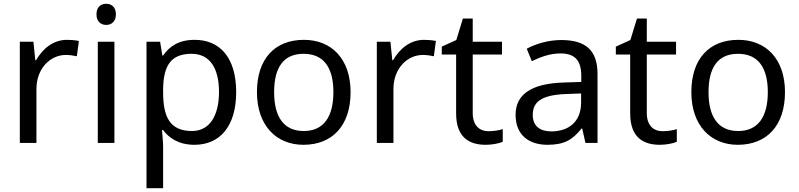

<svg xmlns="http://www.w3.org/2000/svg" viewBox="-20 -757 4232 1017"><path d="M335 -546C260 -546 205 -497 171 -438H167L157 -536H85V0H173V-286C173 -394 246 -466 329 -466C347 -466 370 -463 387 -459L398 -540C380 -544 355 -546 335 -546Z M543 -737C514 -737 491 -720 491 -681C491 -643 514 -625 543 -625C570 -625 594 -643 594 -681C594 -720 570 -737 543 -737ZM586 -536H498V0H586Z M1011 -546C924 -546 876 -509 844 -463H840L828 -536H756V240H844V20C844 -5 840 -45 838 -68H844C875 -26 927 10 1010 10C1143 10 1231 -86 1231 -269C1231 -454 1143 -546 1011 -546ZM995 -472C1094 -472 1140 -392 1140 -270C1140 -150 1094 -63 997 -63C880 -63 844 -137 844 -269V-286C846 -411 886 -472 995 -472Z M1837 -269C1837 -446 1735 -546 1590 -546C1436 -546 1341 -446 1341 -269C1341 -91 1445 10 1587 10C1740 10 1837 -91 1837 -269ZM1432 -269C1432 -396 1479 -472 1588 -472C1697 -472 1746 -396 1746 -269C1746 -142 1697 -63 1589 -63C1480 -63 1432 -142 1432 -269Z M2226 -546C2151 -546 2096 -497 2062 -438H2058L2048 -536H1976V0H2064V-286C2064 -394 2137 -466 2220 -466C2238 -466 2261 -463 2278 -459L2289 -540C2271 -544 2246 -546 2226 -546Z M2568 -62C2519 -62 2484 -93 2484 -158V-468H2639V-536H2484V-659H2432L2397 -545L2320 -510V-468H2396V-156C2396 -26 2469 10 2553 10C2585 10 2624 3 2643 -6V-73C2626 -67 2594 -62 2568 -62Z M2953 -545C2883 -545 2817 -524 2770 -499L2797 -433C2841 -454 2892 -474 2948 -474C3018 -474 3059 -444 3059 -355V-323L2968 -320C2793 -315 2711 -256 2711 -149C2711 -40 2783 10 2880 10C2970 10 3013 -17 3060 -76H3064L3081 0H3145V-365C3145 -490 3083 -545 2953 -545ZM2979 -259 3058 -262V-214C3058 -110 2990 -61 2900 -61C2842 -61 2802 -88 2802 -148C2802 -216 2845 -254 2979 -259Z M3490 -62C3441 -62 3406 -93 3406 -158V-468H3561V-536H3406V-659H3354L3319 -545L3242 -510V-468H3318V-156C3318 -26 3391 10 3475 10C3507 10 3546 3 3565 -6V-73C3548 -67 3516 -62 3490 -62Z M4138 -269C4138 -446 4036 -546 3891 -546C3737 -546 3642 -446 3642 -269C3642 -91 3746 10 3888 10C4041 10 4138 -91 4138 -269ZM3733 -269C3733 -396 3780 -472 3889 -472C3998 -472 4047 -396 4047 -269C4047 -142 3998 -63 3890 -63C3781 -63 3733 -142 3733 -269Z"/></svg>

Font: Noto Sans Kayah Li
Style: Regular
Weight: 400
Designer: Monotype Design Team, Sérgio Martins
Foundry: Monotype Imaging Inc.
Version: Version 2.002